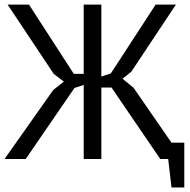

<svg xmlns="http://www.w3.org/2000/svg" viewBox="-21 -704 841 850"><path d="M349.6 -377Q338.9 -377 305.7 -377Q255.9 -453.1 107.4 -683.6Q84 -683.6 12.7 -683.6Q63.5 -607.4 216.8 -377Q228.5 -368.2 261.7 -342.8Q250 -333 214.8 -305.7Q161.1 -229.5 -1 0Q22.5 0 92.8 0Q146.5 -78.1 308.6 -314.5Q319.3 -317.4 349.6 -328.1Q349.6 -246.1 349.6 0Q369.1 0 427.7 0Q427.7 -79.1 427.7 -316.4Q439.5 -316.4 472.7 -316.4Q526.4 -237.3 688.5 0Q697.3 0 723.6 0Q727.5 31.2 738.3 126Q752 126 794.9 126Q794.9 76.2 794.9 -72.3Q781.2 -72.3 738.3 -72.3Q696.3 -132.8 570.3 -315.4Q558.6 -325.2 521.5 -355.5Q531.2 -363.3 560.5 -386.7Q610.4 -460.9 757.8 -683.6Q735.4 -683.6 668 -683.6Q618.2 -607.4 469.7 -378.9Q459 -375 427.7 -365.2Q427.7 -445.3 427.7 -683.6Q408.2 -683.6 349.6 -683.6Q349.6 -607.4 349.6 -377Z"/></svg>

Font: Aptus Gothic JP
Style: Medium
Weight: 400
Designer: Fuminori Ogawa / Motoya
Version: Version 1